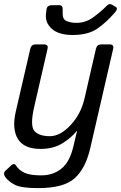

<svg xmlns="http://www.w3.org/2000/svg" viewBox="-27 -734 603 957"><path d="M51.8 -178.7 124 -490.7Q128.9 -512.7 150.9 -512.7H192.9Q214.8 -512.7 210 -490.7L143.6 -202.1Q121.6 -106 144.8 -80.6Q168 -55.2 221.7 -55.2Q273.4 -55.2 325 -110.6Q376.5 -166 394 -242.2L451.2 -490.7Q456.1 -512.7 478 -512.7H520Q542 -512.7 537.1 -490.7L422.9 4.4Q399.9 104.5 345.7 154.1Q291.5 203.6 163.1 203.6Q79.6 203.6 47.9 187.5Q16.1 171.4 0 149.4Q-14.2 129.9 1 116.2L28.3 90.8Q43.9 76.7 52.7 90.8Q67.4 114.3 95.2 127.2Q123 140.1 178.2 140.1Q237.3 140.1 279.1 106.7Q320.8 73.2 338.9 -4.9Q350.1 -54.7 356.9 -80.6H355Q326.2 -44.9 281.7 -18.3Q237.3 8.3 175.3 8.3Q92.3 8.3 62 -41.7Q31.7 -91.8 51.8 -178.7ZM204.6 -686Q207 -708 231.9 -708H269Q286.1 -708 285.6 -686L285.2 -669.4Q284.2 -637.2 305.7 -628.7Q327.1 -620.1 354 -620.1Q400.4 -620.1 438.7 -648.4Q477.1 -676.8 504.9 -705.1Q518.1 -718.8 530.8 -710.9L550.3 -699.2Q563 -691.9 545.9 -671.9Q502 -621.1 456.5 -590.3Q411.1 -559.6 335.4 -559.6Q265.6 -559.6 231.4 -590.3Q197.3 -621.1 202.1 -664.1Z"/></svg>

Font: Istok Web
Style: Italic
Weight: 400
Italic angle: -13°
Designer: Andrey V. Panov
Foundry: Andrey V. Panov
Version: Version 1.0.2g